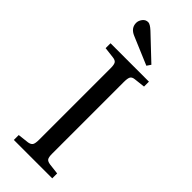

<svg xmlns="http://www.w3.org/2000/svg" viewBox="-297 -962 997 997"><g transform="rotate(45 202.0 -463.0)"><path d="M61 0V-36L122 -43Q140 -46 146.5 -56Q153 -66 153 -94V-620Q153 -645 146.5 -655Q140 -665 120 -667L61 -674V-710H343V-674L282 -667Q264 -665 258 -654.5Q252 -644 252 -616V-90Q252 -65 258 -55.5Q264 -46 284 -43L343 -36V0ZM275 -759 121 -824Q80 -841 80 -879Q80 -895 91.5 -910.5Q103 -926 122 -926Q136 -926 161 -903L290 -781Z"/></g></svg>

Font: Literata 36pt
Style: Regular
Weight: 400
Designer: Latin by Veronika Burian and Jose Scaglione. Greek by Irene Vlachou. Cyrillic by Vera Evstafieva.
Foundry: TypeTogether
Version: Version 3.002